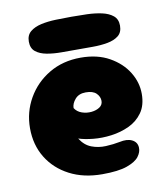

<svg xmlns="http://www.w3.org/2000/svg" viewBox="-75 -699 659 761"><g transform="rotate(-10 255.0 -318.0)"><path d="M276 0Q201 0 144.5 -29.5Q88 -59 56.5 -110.5Q25 -162 25 -229Q25 -294 56.5 -349Q88 -404 143.5 -437Q199 -470 271 -470Q338 -470 386 -443Q434 -416 459.5 -374.5Q485 -333 485 -287Q485 -241 464 -211.5Q443 -182 409.5 -166.5Q376 -151 338 -146Q300 -141 265 -144.5Q230 -148 206 -156Q224 -127 251.5 -116.5Q279 -106 309.5 -107.5Q340 -109 365 -114Q396 -121 416 -111Q436 -101 437 -79Q438 -61 424.5 -43Q411 -25 376 -12.5Q341 0 276 0ZM209 -278Q219 -262 238 -255.5Q257 -249 276.5 -251Q296 -253 309.5 -262Q323 -271 323 -287Q323 -304 309.5 -317.5Q296 -331 267 -331Q239 -331 224 -313.5Q209 -296 209 -278ZM263 -504Q233 -504 200.5 -504Q168 -504 141 -509Q114 -514 97 -527.5Q80 -541 80 -568Q80 -594 97 -608Q114 -622 141 -628Q168 -634 200.5 -635Q233 -636 263 -636Q294 -636 326 -635Q358 -634 385.5 -628Q413 -622 430 -608Q447 -594 447 -568Q447 -541 430 -527.5Q413 -514 385.5 -509Q358 -504 326 -504Q294 -504 263 -504Z"/></g></svg>

Font: Cherry Bomb One
Style: Regular
Weight: 400
Designer: satsuyako
Foundry: satsuyako
Version: Version 4.100; ttfautohint (v1.8.3)